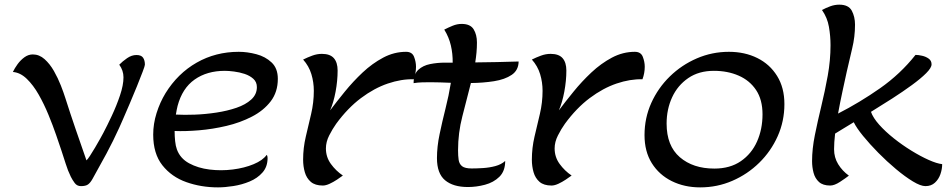

<svg xmlns="http://www.w3.org/2000/svg" viewBox="-20 -789 4059 823"><path d="M327.1 8.8Q310.1 8.8 300.3 -4.4Q290.5 -17.6 283.7 -31.2Q270.5 -58.1 261.7 -86.9Q252.9 -115.7 243.2 -144Q234.4 -169.9 220.5 -210.7Q206.5 -251.5 187.7 -297.1Q168.9 -342.8 145.8 -383.5Q122.6 -424.3 94.7 -451.2Q66.9 -478 35.2 -480.5Q42.5 -496.1 55.2 -513.7Q67.9 -531.2 84.7 -543.5Q101.6 -555.7 120.6 -555.7Q148.4 -555.7 171.1 -535.4Q193.8 -515.1 211.2 -484.6Q228.5 -454.1 240.7 -422.9Q252.9 -391.6 259.8 -369.6Q281.2 -302.2 304.2 -235.4Q327.1 -168.5 350.6 -101.6Q355.5 -105.5 365.7 -121.1Q376 -136.7 387.7 -156.7Q399.4 -176.8 409.2 -194.1Q418.9 -211.4 422.9 -219.2Q439 -249.5 459.2 -292.7Q479.5 -335.9 494.4 -380.1Q509.3 -424.3 509.3 -457.5Q509.3 -486.8 491.2 -511.7Q504.9 -525.9 524.7 -539.6Q544.4 -553.2 564.9 -553.2Q585.4 -553.2 593.3 -541.7Q601.1 -530.3 601.1 -511.7Q601.1 -506.8 591.3 -481Q581.5 -455.1 566.9 -418.9Q552.2 -382.8 536.4 -345.7Q520.5 -308.6 508.1 -280Q495.6 -251.5 491.2 -241.7Q465.3 -184.6 436.3 -130.6Q407.2 -76.7 376.5 -22Q367.2 -5.4 357.2 1.7Q347.2 8.8 327.1 8.8Z M1127 -111.8Q1127 -74.2 1105.2 -49.6Q1083.5 -24.9 1050 -11Q1016.6 2.9 980.2 8.5Q943.8 14.2 914.6 14.2Q842.3 14.2 778.8 -8.3Q715.3 -30.8 676 -80.6Q636.7 -130.4 636.7 -211.9Q636.7 -258.3 651.1 -304.2Q665.5 -350.1 689.5 -389.6Q741.7 -474.1 823 -520.5Q904.3 -566.9 1003.4 -566.9Q1040.5 -566.9 1079.1 -556.6Q1117.7 -546.4 1144.3 -521.2Q1170.9 -496.1 1170.9 -451.2Q1170.9 -394.5 1140.4 -354.7Q1109.9 -314.9 1059.8 -289.1Q1009.8 -263.2 950.7 -249.3Q891.6 -235.4 833.3 -230.5Q774.9 -225.6 728.5 -227.5Q728.5 -205.1 730.7 -184.1Q732.9 -163.1 738.3 -148.4Q752.4 -109.9 790.5 -89.1Q828.6 -68.4 878.2 -62.3Q927.7 -56.2 977.8 -62.5Q1027.8 -68.8 1067.1 -85.2Q1106.4 -101.6 1123 -125Q1127 -121.1 1127 -111.8ZM741.2 -335Q737.3 -319.3 733.9 -297.9Q769.5 -295.9 815.2 -297.6Q860.8 -299.3 907.5 -306.4Q954.1 -313.5 993.4 -326.9Q1032.7 -340.3 1056.9 -362.3Q1081.1 -384.3 1081.1 -415.5Q1081.1 -437.5 1065.9 -451.2Q1050.8 -464.8 1028.6 -472.2Q1006.3 -479.5 983.2 -482.4Q960 -485.4 943.8 -485.4Q867.2 -485.4 814.2 -448Q761.2 -410.6 741.2 -335Z M1363.8 6.3Q1330.6 6.3 1312.3 -9.5Q1293.9 -25.4 1286.6 -50.8Q1279.3 -76.2 1279.3 -104.5Q1279.3 -154.8 1290.8 -203.4Q1302.2 -252 1313.7 -300.8Q1325.2 -349.6 1325.2 -399.9Q1325.2 -436.5 1314.7 -471.2Q1304.2 -505.9 1279.3 -533.7Q1297.9 -543 1318.4 -550.5Q1338.9 -558.1 1359.9 -558.1Q1395 -558.1 1411.1 -539.6Q1427.2 -521 1427.2 -486.8Q1427.2 -442.9 1418.5 -396Q1409.7 -349.1 1395 -315.9Q1422.9 -353 1458 -396.2Q1493.2 -439.5 1534.4 -478.3Q1575.7 -517.1 1622.6 -542Q1669.4 -566.9 1720.7 -566.9Q1746.6 -566.9 1754.9 -545.4Q1763.2 -523.9 1763.2 -502.9Q1763.2 -475.6 1753.4 -449.2Q1700.7 -450.7 1642.3 -430.9Q1584 -411.1 1527.1 -368.4Q1470.2 -325.7 1420.9 -258.3Q1405.3 -236.3 1391.1 -208.5Q1377 -180.7 1377 -152.8Q1377 -115.7 1398.4 -86.2Q1419.9 -56.6 1449.7 -36.6Q1439.9 -29.3 1424.6 -19Q1409.2 -8.8 1392.8 -1.2Q1376.5 6.3 1363.8 6.3Z M1886.7 -520.5Q1903.8 -520.5 1920.4 -520.5Q1920.9 -558.6 1912.6 -594.2Q1904.3 -629.9 1884.3 -662.1Q1901.4 -670.9 1920.4 -678.7Q1939.5 -686.5 1959 -686.5Q1996.1 -686.5 2010.3 -663.3Q2024.4 -640.1 2024.4 -606.9Q2024.4 -585.4 2022.5 -564Q2020.5 -542.5 2017.1 -521.5Q2063.5 -522 2110.1 -522.9Q2156.7 -523.9 2203.1 -525.4Q2202.6 -487.8 2173.3 -468Q2144 -448.2 2097.4 -440.9Q2050.8 -433.6 1998.5 -433.1Q1980.5 -361.8 1961.9 -290.5Q1943.4 -219.2 1943.4 -145Q1943.4 -121.1 1946 -103.5Q1948.7 -85.9 1960.9 -76.4Q1973.1 -66.9 2002 -66.9Q2023.4 -66.9 2050.5 -68.6Q2077.6 -70.3 2103.3 -77.1Q2128.9 -84 2145.5 -99.1Q2145.5 -55.7 2120.6 -31.2Q2095.7 -6.8 2058.8 2.9Q2022 12.7 1985.8 12.7Q1922.4 12.7 1887.7 -16.4Q1853 -45.4 1853 -111.3Q1853 -160.2 1864.3 -213.9Q1875.5 -267.6 1889.6 -323.5Q1903.8 -379.4 1912.6 -434.1Q1888.7 -435.1 1866.2 -435.8Q1843.8 -436.5 1825.2 -436.5Q1807.1 -436.5 1789.1 -436Q1771 -435.5 1752.9 -432.6Q1752.9 -471.2 1772.9 -489.7Q1793 -508.3 1824 -514.4Q1855 -520.5 1886.7 -520.5Z M2344.2 6.3Q2311 6.3 2292.7 -9.5Q2274.4 -25.4 2267.1 -50.8Q2259.8 -76.2 2259.8 -104.5Q2259.8 -154.8 2271.2 -203.4Q2282.7 -252 2294.2 -300.8Q2305.7 -349.6 2305.7 -399.9Q2305.7 -436.5 2295.2 -471.2Q2284.7 -505.9 2259.8 -533.7Q2278.3 -543 2298.8 -550.5Q2319.3 -558.1 2340.3 -558.1Q2375.5 -558.1 2391.6 -539.6Q2407.7 -521 2407.7 -486.8Q2407.7 -442.9 2398.9 -396Q2390.1 -349.1 2375.5 -315.9Q2403.3 -353 2438.5 -396.2Q2473.6 -439.5 2514.9 -478.3Q2556.2 -517.1 2603 -542Q2649.9 -566.9 2701.2 -566.9Q2727.1 -566.9 2735.4 -545.4Q2743.7 -523.9 2743.7 -502.9Q2743.7 -475.6 2733.9 -449.2Q2681.2 -450.7 2622.8 -430.9Q2564.5 -411.1 2507.6 -368.4Q2450.7 -325.7 2401.4 -258.3Q2385.7 -236.3 2371.6 -208.5Q2357.4 -180.7 2357.4 -152.8Q2357.4 -115.7 2378.9 -86.2Q2400.4 -56.6 2430.2 -36.6Q2420.4 -29.3 2405 -19Q2389.6 -8.8 2373.3 -1.2Q2356.9 6.3 2344.2 6.3Z M2981.4 14.2Q2913.6 14.2 2859.4 -12.7Q2805.2 -39.6 2773.9 -89.6Q2742.7 -139.6 2742.7 -210Q2742.7 -283.2 2771.7 -347.7Q2800.8 -412.1 2851.3 -461.4Q2901.9 -510.7 2967 -538.8Q3032.2 -566.9 3104.5 -566.9Q3172.4 -566.9 3226.1 -540.3Q3279.8 -513.7 3311 -463.4Q3342.3 -413.1 3342.3 -342.8Q3342.3 -269.5 3313.5 -205.1Q3284.7 -140.6 3234.4 -91.3Q3184.1 -42 3119.1 -13.9Q3054.2 14.2 2981.4 14.2ZM3042 -66.4Q3109.4 -66.4 3155.5 -98.1Q3201.7 -129.9 3225.1 -182.6Q3248.5 -235.4 3248.5 -298.8Q3248.5 -361.8 3220.9 -403.1Q3193.4 -444.3 3146.2 -464.8Q3099.1 -485.4 3040 -485.4Q2975.6 -485.4 2930.2 -454.3Q2884.8 -423.3 2861.1 -372.1Q2837.4 -320.8 2837.4 -259.3Q2837.4 -164.1 2894 -115.2Q2950.7 -66.4 3042 -66.4Z M3946.8 8.8Q3926.3 8.8 3892.8 -11.5Q3859.4 -31.7 3820.6 -64.2Q3781.7 -96.7 3744.9 -134Q3708 -171.4 3679.7 -206.1Q3651.4 -240.7 3639.6 -265.1Q3614.7 -250 3594.2 -237.5Q3573.7 -225.1 3559.6 -216.3Q3555.2 -177.2 3555.2 -149.4Q3555.2 -113.8 3572.8 -85.2Q3590.3 -56.6 3618.7 -36.1Q3605 -25.4 3580.8 -9.5Q3556.6 6.3 3538.6 6.3Q3507.3 6.3 3490.5 -9Q3473.6 -24.4 3467.3 -48.3Q3460.9 -72.3 3460.9 -98.6Q3460.9 -150.4 3472.9 -210Q3484.9 -269.5 3500.5 -334Q3516.1 -398.4 3528.1 -464.6Q3540 -530.8 3540 -595.2Q3540 -634.3 3533.2 -673.8Q3526.4 -713.4 3503.4 -746.1Q3520.5 -755.4 3539.3 -762.2Q3558.1 -769 3577.6 -769Q3617.2 -769 3631.1 -743.2Q3645 -717.3 3645 -683.1Q3645 -631.3 3632.8 -581.3Q3620.6 -531.2 3609.4 -481Q3601.6 -444.8 3591.3 -397.7Q3581.1 -350.6 3572.3 -302.2Q3665 -349.6 3752.2 -410.6Q3839.4 -471.7 3904.3 -553.7Q3916.5 -553.7 3932.6 -550Q3948.7 -546.4 3960.9 -537.6Q3973.1 -528.8 3973.1 -513.2Q3973.1 -498.5 3950 -475.3Q3926.8 -452.1 3888.7 -424.3Q3850.6 -396.5 3804.7 -366.9Q3758.8 -337.4 3713.4 -309.6Q3722.2 -284.2 3748.5 -254.6Q3774.9 -225.1 3811 -196.3Q3847.2 -167.5 3886.5 -143.3Q3925.8 -119.1 3960.7 -103.5Q3995.6 -87.9 4018.6 -85.4Q4018.6 -64 4011 -42.2Q4003.4 -20.5 3987.5 -5.9Q3971.7 8.8 3946.8 8.8Z"/></svg>

Font: Lumanosimo
Style: Regular
Weight: 400
Designer: The DocRepair Project, Eduardo Rodriguez Tunni
Foundry: Google
Version: Version 1.010